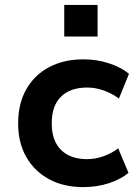

<svg xmlns="http://www.w3.org/2000/svg" viewBox="-20 -753 568 783"><path d="M319 10Q239 10 179.5 -22.5Q120 -55 87 -113Q54 -171 54 -250Q54 -330 87 -388.5Q120 -447 180 -479Q240 -511 320 -511Q376 -511 425.5 -494.5Q475 -478 506 -452L465 -351Q437 -372 403 -384Q369 -396 336 -396Q267 -396 229 -359Q191 -322 191 -250Q191 -179 229 -141.5Q267 -104 335 -104Q369 -104 402.5 -116Q436 -128 462 -148L504 -48Q473 -22 424.5 -6Q376 10 319 10ZM242 -604V-733H378V-604Z"/></svg>

Font: Nunito Sans 7pt
Style: Bold
Weight: 700
Designer: Vernon Adams
Foundry: Vernon Adams
Version: Version 3.101;gftools[0.9.27]